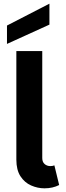

<svg xmlns="http://www.w3.org/2000/svg" viewBox="-20 -1018 359 1045"><path d="M69 -149V-740H210V-158Q210 -136 223 -125Q236 -114 254 -114Q267 -114 276 -118L302 -11Q267 7 222 7Q185 7 149.5 -8.5Q114 -24 91.5 -58.5Q69 -93 69 -149ZM249 -998V-884L18 -779V-879Z"/></svg>

Font: Parkinsans SemiBold
Style: Regular
Weight: 600
Designer: Red Stone, Indian Type Foundry
Foundry: Indian Type Foundry
Version: Version 1.000